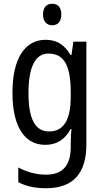

<svg xmlns="http://www.w3.org/2000/svg" viewBox="-20 -758 548 1018"><path d="M257 -738C227 -738 208 -719 208 -681C208 -644 228 -624 257 -624C287 -624 305 -644 305 -681C305 -719 287 -738 257 -738ZM222 -547C112 -547 46 -448 46 -266C46 -87 110 10 220 10C280 10 323 -17 355 -74H359C356 -48 355 -15 355 5V22C355 123 309 168 224 168C173 168 124 155 77 130V208C119 230 166 240 224 240C372 240 438 157 438 7V-537H369L359 -466H354C322 -522 279 -547 222 -547ZM237 -474C319 -474 355 -412 355 -269V-245C355 -121 317 -61 240 -61C167 -61 131 -126 131 -265C131 -401 166 -474 237 -474Z"/></svg>

Font: Noto Sans Khmer Condensed
Style: Regular
Weight: 400
Width: 3
Designer: Danh Hong and the Monotype Design Team
Foundry: Monotype Imaging Inc.
Version: Version 2.004